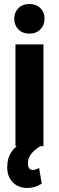

<svg xmlns="http://www.w3.org/2000/svg" viewBox="-20 -721 290 947"><path d="M50.3 -628.4Q50.3 -660.2 70.8 -680.7Q91.3 -701.2 125 -701.2Q158.7 -701.2 179.2 -680.9Q199.7 -660.6 199.7 -628.4Q199.7 -597.2 179.4 -576.2Q159.2 -555.2 125 -555.2Q90.8 -555.2 70.6 -576.2Q50.3 -597.2 50.3 -628.4ZM194.3 0H191.4H59.6H56.2V-3.4V-498.5V-502H59.6H191.4H194.3V-498.5V-3.4ZM178.2 0Q147 20.5 132.3 40Q117.7 59.6 117.7 85.4Q117.7 117.2 142.6 117.2Q154.8 117.2 172.9 107.4L186 184.6Q154.3 206.1 114.7 206.1Q70.3 206.1 43 178.2Q15.6 150.4 15.6 104Q15.6 57.6 38.1 26.1Q60.5 -5.4 108.4 -29.3Z"/></svg>

Font: MAUL Condensed Bold
Style: Condensed Bold
Weight: 700
Designer: MAUL
Version: Version 1.0; 2020; ttfautohint (v1.8.3)